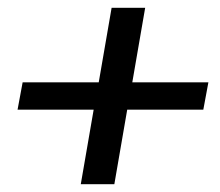

<svg xmlns="http://www.w3.org/2000/svg" viewBox="-20 -531 564 492"><path d="M501 -250H306L273 -59H187L220 -250H25L38 -320H233L266 -511H352L319 -320H514Z"/></svg>

Font: Niramit
Style: Italic
Weight: 400
Italic angle: -10°
Version: Version 1.000; ttfautohint (v1.6)